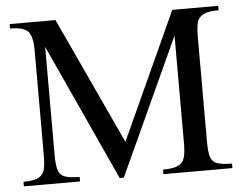

<svg xmlns="http://www.w3.org/2000/svg" viewBox="-49 -722 989 781"><g transform="rotate(-5 445.5 -331.5)"><path d="M869.1 0H587.4V-18.6Q631.3 -18.6 651.1 -29.3Q670.9 -40 676.3 -61.8Q681.6 -83.5 681.6 -115.7V-557.6L425.8 0H408.7L153.3 -557.6V-115.7Q153.3 -76.2 159.4 -55.2Q165.5 -34.2 185.5 -26.4Q205.6 -18.6 247.1 -18.6V0H17.6V-18.6Q61 -18.6 80.3 -29.5Q99.6 -40.5 104.5 -62.3Q109.4 -84 109.4 -115.7V-547.4Q109.4 -604 91.1 -624.3Q72.8 -644.5 17.6 -644.5V-662.6H204.6L444.8 -144.5L681.6 -662.6H869.1V-644.5Q825.7 -644.5 805.7 -633.8Q785.6 -623 780.5 -601.3Q775.4 -579.6 775.4 -547.4V-115.7Q775.4 -75.2 781.7 -54.2Q788.1 -33.2 808.3 -25.9Q828.6 -18.6 869.1 -18.6Z"/></g></svg>

Font: Awami Nastaliq
Style: Regular
Weight: 400
Designer: Peter Martin, SIL International
Foundry: SIL International
Version: Version 3.100